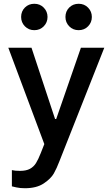

<svg xmlns="http://www.w3.org/2000/svg" viewBox="-20 -781 582 1018"><path d="M147 -528 272 -150H278L409 -528H533L295 74Q281 111 265.5 138.5Q250 166 212 191.5Q174 217 112 217Q86 217 66.5 212.5Q47 208 43 207V121Q59 125 86 125Q119 125 139 114Q159 103 171 83.5Q183 64 196 31L215 -17L24 -528ZM347 -741Q367 -761 397 -761Q427 -761 447 -740.5Q467 -720 467 -691Q467 -662 447 -641.5Q427 -621 397 -621Q367 -621 347 -641.5Q327 -662 327 -691Q327 -721 347 -741ZM112 -741Q132 -761 162 -761Q192 -761 212 -740.5Q232 -720 232 -691Q232 -662 212 -641.5Q192 -621 162 -621Q132 -621 112 -641.5Q92 -662 92 -691Q92 -721 112 -741Z"/></svg>

Font: Lopes Sans SemiBold
Style: Regular
Weight: 600
Designer: Gabriel Lam, Diego Maldonado
Foundry: TypeRant, Foresti Design
Version: Version 4.000